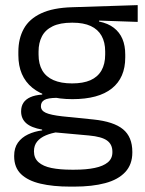

<svg xmlns="http://www.w3.org/2000/svg" viewBox="-20 -524 552 732"><path d="M256 -146Q156.5 -146 103.2 -189.5Q50 -233 50 -314V-326.5Q50 -377 70.8 -414.5Q91.5 -452 137 -473.2Q182.5 -494.5 256 -496.5L505 -504.5V-440.5L358 -445.5L357.5 -442Q392 -435 414 -418Q436 -401 446.8 -375.5Q457.5 -350 457.5 -316V-305Q457.5 -227.5 406.5 -186.8Q355.5 -146 256 -146ZM252.5 123H264Q309 123 341.2 116.2Q373.5 109.5 391 95Q408.5 80.5 408.5 56.5V54.5Q408.5 26.5 388.2 11.8Q368 -3 319 -7.5L181 -20L204 -21Q176 -17 154.8 -8Q133.5 1 121.5 15.8Q109.5 30.5 109.5 52.5V53.5Q109.5 79 127 94.5Q144.5 110 176.5 116.5Q208.5 123 252.5 123ZM262.5 187.5H248Q182 187.5 134.2 176.2Q86.5 165 60.2 139.8Q34 114.5 34 72V70Q34 40 48.2 20Q62.5 0 86.8 -11.5Q111 -23 141 -27L140.5 -30Q99.5 -37 80 -54.2Q60.5 -71.5 60.5 -99V-99.5Q60.5 -118.5 69.2 -132Q78 -145.5 95.8 -153.5Q113.5 -161.5 141 -163.5V-173.5L234 -150L196 -151Q162 -150.5 149 -142.8Q136 -135 136 -119.5V-119Q136 -102.5 154.5 -94Q173 -85.5 217.5 -80.5L336 -68.5Q413.5 -60.5 449 -31.2Q484.5 -2 484.5 55V57.5Q484.5 103 457.5 132Q430.5 161 381 174.2Q331.5 187.5 262.5 187.5ZM255 -206Q297 -206 324.8 -218.2Q352.5 -230.5 366.8 -255.2Q381 -280 381 -316V-328Q381 -363 367.2 -387.5Q353.5 -412 326 -424.8Q298.5 -437.5 257 -437.5H254Q209 -437.5 180.8 -423.8Q152.5 -410 139.8 -385.2Q127 -360.5 127 -327.5V-316Q127 -280 141.2 -255.5Q155.5 -231 184 -218.5Q212.5 -206 255 -206Z"/></svg>

Font: Anek Devanagari
Style: Regular
Weight: 400
Designer: Kailash Malviya (Devanagari) & Yesha Goshar (Latin)
Foundry: Ek Type
Version: Version 1.003